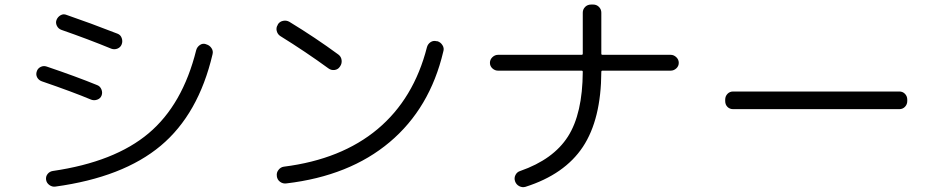

<svg xmlns="http://www.w3.org/2000/svg" viewBox="-20 -793 4040 828"><path d="M870.1 -601.6Q883.8 -597.7 892.1 -585.4Q900.4 -573.2 896.5 -558.6Q835.9 -300.8 673.3 -164.6Q510.7 -28.3 218.8 11.7Q205.1 13.7 192.9 4.9Q180.7 -3.9 178.7 -18.1Q176.8 -32.2 185.5 -43Q194.3 -53.7 208 -55.7Q474.6 -94.7 621.1 -218.3Q767.6 -341.8 826.2 -577.1Q830.1 -590.8 842.3 -599.1Q854.5 -607.4 868.2 -602.5ZM160.2 -442.4Q146.5 -447.3 140.1 -459.5Q133.8 -471.7 138.7 -485.4Q142.6 -498 155.3 -504.4Q168 -510.7 181.6 -505.9Q308.6 -462.9 399.4 -425.8Q412.1 -420.9 417.5 -407.2Q422.9 -393.6 418 -380.9Q413.1 -368.2 399.4 -363.3Q385.7 -358.4 373 -363.3Q293.9 -396.5 160.2 -442.4ZM460 -583Q360.4 -624 245.1 -664.1Q231.4 -668.9 225.1 -682.1Q218.8 -695.3 224.1 -708Q229.5 -720.7 241.7 -727.5Q253.9 -734.4 267.6 -728.5Q367.2 -694.3 487.3 -647.5Q500 -642.6 504.9 -628.9Q509.8 -615.2 504.9 -602.1Q500 -588.9 486.8 -583.5Q473.6 -578.1 460 -583Z M1866.2 -615.2Q1879.9 -611.3 1888.2 -598.1Q1896.5 -585 1891.6 -570.3Q1834 -326.2 1660.6 -180.2Q1487.3 -34.2 1214.8 -2Q1200.2 0 1188 -8.8Q1175.8 -17.6 1173.8 -33.2V-35.2Q1171.9 -48.8 1181.2 -60.5Q1190.4 -72.3 1204.1 -74.2Q1452.1 -105.5 1608.4 -236.3Q1764.6 -367.2 1821.3 -589.8Q1825.2 -603.5 1836.9 -611.3Q1848.6 -619.1 1863.3 -615.2ZM1188.5 -637.7Q1176.8 -645.5 1173.3 -659.7Q1169.9 -673.8 1177.7 -685.5L1178.7 -688.5Q1186.5 -700.2 1200.7 -703.1Q1214.8 -706.1 1227.5 -699.2Q1339.8 -630.9 1439.5 -557.6Q1451.2 -548.8 1453.1 -534.2Q1455.1 -519.5 1447.3 -507.8L1445.3 -504.9Q1437.5 -493.2 1422.9 -491.2Q1408.2 -489.3 1396.5 -498Q1298.8 -569.3 1188.5 -637.7Z M2127.9 -488.3Q2114.3 -488.3 2103.5 -498Q2092.8 -507.8 2092.8 -522Q2092.8 -536.1 2103.5 -546.4Q2114.3 -556.6 2127.9 -556.6H2488.3Q2493.2 -556.6 2493.2 -561.5V-738.3Q2493.2 -752.9 2503.4 -763.2Q2513.7 -773.4 2529.3 -773.4H2538.1Q2552.7 -773.4 2563 -763.2Q2573.2 -752.9 2573.2 -738.3V-561.5Q2573.2 -556.6 2578.1 -556.6H2872.1Q2885.7 -556.6 2896.5 -546.4Q2907.2 -536.1 2907.2 -522Q2907.2 -507.8 2896.5 -498Q2885.7 -488.3 2872.1 -488.3H2578.1Q2573.2 -488.3 2573.2 -483.4Q2572.3 -278.3 2493.7 -159.7Q2415 -41 2246.1 12.7Q2232.4 16.6 2219.2 9.8Q2206.1 2.9 2201.2 -11.2Q2196.3 -25.4 2203.1 -38.6Q2210 -51.8 2223.6 -55.7Q2366.2 -105.5 2429.2 -204.1Q2492.2 -302.7 2493.2 -483.4Q2493.2 -488.3 2488.3 -488.3Z M3141.6 -322.3Q3127 -322.3 3117.2 -332Q3107.4 -341.8 3107.4 -357.4V-363.3Q3107.4 -377.9 3117.2 -388.2Q3127 -398.4 3141.6 -398.4H3858.4Q3873 -398.4 3882.8 -388.2Q3892.6 -377.9 3892.6 -363.3V-357.4Q3892.6 -342.8 3882.8 -332.5Q3873 -322.3 3858.4 -322.3Z"/></svg>

Font: Rounded-L Mgen+ 2m regular
Style: Regular
Weight: 400
Designer: [Source Han Sans]
Ryoko NISHIZUKA  (kana & ideographs); Paul D. Hunt (Latin, Greek & Cyrillic); Wenlong ZHANG  (bopomofo
Version: Version 1.059.20150602